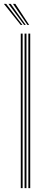

<svg xmlns="http://www.w3.org/2000/svg" viewBox="-40 -974 244 994"><path d="M106.8 0V-800H116.5V0ZM67.5 0V-800H77.2V0ZM87.2 0V-800H97V0ZM67.2 -845 -19.8 -954H-8L76 -845ZM84.8 -845 3.8 -954H15.5L93.2 -845ZM102 -845 27.2 -954H39.2L110.8 -845Z"/></svg>

Font: Big Shoulders Inline Text Thin ExtraLight
Style: Regular
Weight: 250
Version: Version 2.002